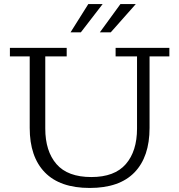

<svg xmlns="http://www.w3.org/2000/svg" viewBox="-20 -919 887 950"><path d="M474 -759 576 -899H652L528 -759ZM329 -759 417 -899H488L380 -759ZM424 11Q277 11 202 -66Q127 -143 127 -286V-640H29V-682H310V-640H204V-283Q204 -171 259.5 -107Q315 -43 432 -43Q547 -43 602.5 -107Q658 -171 658 -283V-640H552V-682H818V-640H720V-286Q720 -143 645.5 -66Q571 11 424 11Z"/></svg>

Font: Montagu Slab 16pt Light
Style: Regular
Weight: 300
Designer: Florian Karsten
Foundry: Florian Karsten
Version: Version 1.000; ttfautohint (v1.8.3)